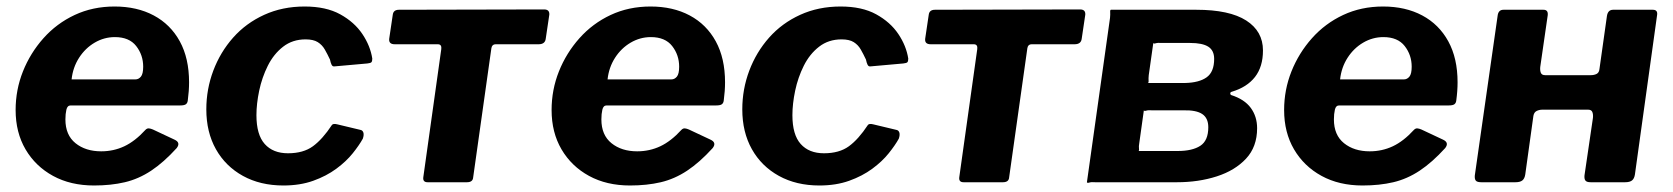

<svg xmlns="http://www.w3.org/2000/svg" viewBox="-20 -560 5141 590"><path d="M269 10Q197 10 143 -19.5Q89 -49 58.5 -101Q28 -153 28 -222Q28 -284 50.5 -340.5Q73 -397 113.5 -442.5Q154 -488 209.5 -514Q265 -540 332 -540Q401 -540 452.5 -512.5Q504 -485 532.5 -433Q561 -381 561 -307Q561 -294 560 -280Q559 -266 557 -251Q556 -243 551 -239.5Q546 -236 534 -236H197Q187 -236 184 -223Q181 -210 181 -193Q181 -145 212 -120Q243 -95 291 -95Q329 -95 362 -110.5Q395 -126 427 -161Q432 -166 437.5 -165.5Q443 -165 450 -162L516 -131Q536 -122 523 -105Q483 -61 444.5 -35.5Q406 -10 363.5 0Q321 10 269 10ZM396 -316Q406 -316 413 -324.5Q420 -333 420 -355Q420 -391 398.5 -418.5Q377 -446 333 -446Q300 -446 271 -429Q242 -412 223 -382.5Q204 -353 200 -316Z M916 -540Q982 -540 1025.5 -516Q1069 -492 1093.5 -455.5Q1118 -419 1124 -380Q1124 -372 1121.5 -369Q1119 -366 1109 -365L1008 -356Q1002 -355 999 -361Q996 -367 994 -377Q986 -394 978 -408Q970 -422 956.5 -430.5Q943 -439 919 -439Q879 -439 850 -416.5Q821 -394 803 -358Q785 -322 776.5 -281.5Q768 -241 768 -206Q768 -146 793.5 -117.5Q819 -89 865 -89Q912 -89 941.5 -110.5Q971 -132 1000 -176Q1004 -181 1016 -178L1087 -161Q1094 -160 1096.5 -153Q1099 -146 1095 -134Q1084 -114 1064 -89Q1044 -64 1013.5 -41.5Q983 -19 942.5 -4.5Q902 10 851 10Q780 10 726.5 -19.5Q673 -49 643.5 -101.5Q614 -154 614 -224Q614 -286 635.5 -343Q657 -400 696.5 -444.5Q736 -489 792 -514.5Q848 -540 916 -540Z M1635 -424H1503Q1492 -424 1490 -412L1434 -15Q1433 0 1415 0H1294Q1278 0 1281 -17L1336 -409Q1337 -416 1334.5 -420Q1332 -424 1325 -424H1193Q1174 -424 1176 -441L1187 -515Q1189 -530 1206 -530L1652 -531Q1669 -531 1668 -515L1657 -441Q1655 -424 1635 -424Z M1916 10Q1844 10 1790 -19.5Q1736 -49 1705.5 -101Q1675 -153 1675 -222Q1675 -284 1697.5 -340.5Q1720 -397 1760.5 -442.5Q1801 -488 1856.5 -514Q1912 -540 1979 -540Q2048 -540 2099.5 -512.5Q2151 -485 2179.5 -433Q2208 -381 2208 -307Q2208 -294 2207 -280Q2206 -266 2204 -251Q2203 -243 2198 -239.5Q2193 -236 2181 -236H1844Q1834 -236 1831 -223Q1828 -210 1828 -193Q1828 -145 1859 -120Q1890 -95 1938 -95Q1976 -95 2009 -110.5Q2042 -126 2074 -161Q2079 -166 2084.5 -165.5Q2090 -165 2097 -162L2163 -131Q2183 -122 2170 -105Q2130 -61 2091.5 -35.5Q2053 -10 2010.5 0Q1968 10 1916 10ZM2043 -316Q2053 -316 2060 -324.5Q2067 -333 2067 -355Q2067 -391 2045.5 -418.5Q2024 -446 1980 -446Q1947 -446 1918 -429Q1889 -412 1870 -382.5Q1851 -353 1847 -316Z M2563 -540Q2629 -540 2672.5 -516Q2716 -492 2740.5 -455.5Q2765 -419 2771 -380Q2771 -372 2768.5 -369Q2766 -366 2756 -365L2655 -356Q2649 -355 2646 -361Q2643 -367 2641 -377Q2633 -394 2625 -408Q2617 -422 2603.5 -430.5Q2590 -439 2566 -439Q2526 -439 2497 -416.5Q2468 -394 2450 -358Q2432 -322 2423.5 -281.5Q2415 -241 2415 -206Q2415 -146 2440.5 -117.5Q2466 -89 2512 -89Q2559 -89 2588.5 -110.5Q2618 -132 2647 -176Q2651 -181 2663 -178L2734 -161Q2741 -160 2743.5 -153Q2746 -146 2742 -134Q2731 -114 2711 -89Q2691 -64 2660.5 -41.5Q2630 -19 2589.5 -4.5Q2549 10 2498 10Q2427 10 2373.5 -19.5Q2320 -49 2290.5 -101.5Q2261 -154 2261 -224Q2261 -286 2282.5 -343Q2304 -400 2343.5 -444.5Q2383 -489 2439 -514.5Q2495 -540 2563 -540Z M3282 -424H3150Q3139 -424 3137 -412L3081 -15Q3080 0 3062 0H2941Q2925 0 2928 -17L2983 -409Q2984 -416 2981.5 -420Q2979 -424 2972 -424H2840Q2821 -424 2823 -441L2834 -515Q2836 -530 2853 -530L3299 -531Q3316 -531 3315 -515L3304 -441Q3302 -424 3282 -424Z M3320 0 3391 -505Q3392 -516 3391.5 -523Q3391 -530 3394 -530H3656Q3758 -530 3809.5 -497Q3861 -464 3861 -405Q3861 -355 3836.5 -323.5Q3812 -292 3765 -278Q3761 -277 3760.5 -273.5Q3760 -270 3763 -268Q3804 -255 3823.5 -228.5Q3843 -202 3843 -166Q3843 -109 3809 -72.5Q3775 -36 3719 -18Q3663 0 3597 0H3345Q3334 -1 3327.5 1Q3321 3 3320 0ZM3599 -96Q3644 -96 3668.5 -112Q3693 -128 3693 -169Q3693 -197 3674.5 -209.5Q3656 -222 3616 -221H3520Q3509 -222 3502.5 -220Q3496 -218 3495 -221L3481 -121Q3479 -110 3480 -103Q3481 -96 3478 -96ZM3622 -305Q3665 -306 3688 -322.5Q3711 -339 3711 -379Q3711 -405 3693 -416.5Q3675 -428 3637 -428H3549Q3538 -429 3531.5 -427Q3525 -425 3524 -428L3510 -329Q3509 -319 3509.5 -312Q3510 -305 3507 -305Z M4167 10Q4095 10 4041 -19.5Q3987 -49 3956.5 -101Q3926 -153 3926 -222Q3926 -284 3948.5 -340.5Q3971 -397 4011.5 -442.5Q4052 -488 4107.5 -514Q4163 -540 4230 -540Q4299 -540 4350.5 -512.5Q4402 -485 4430.5 -433Q4459 -381 4459 -307Q4459 -294 4458 -280Q4457 -266 4455 -251Q4454 -243 4449 -239.5Q4444 -236 4432 -236H4095Q4085 -236 4082 -223Q4079 -210 4079 -193Q4079 -145 4110 -120Q4141 -95 4189 -95Q4227 -95 4260 -110.5Q4293 -126 4325 -161Q4330 -166 4335.5 -165.5Q4341 -165 4348 -162L4414 -131Q4434 -122 4421 -105Q4381 -61 4342.5 -35.5Q4304 -10 4261.5 0Q4219 10 4167 10ZM4294 -316Q4304 -316 4311 -324.5Q4318 -333 4318 -355Q4318 -391 4296.5 -418.5Q4275 -446 4231 -446Q4198 -446 4169 -429Q4140 -412 4121 -382.5Q4102 -353 4098 -316Z M4532 0Q4519 0 4515 -5Q4511 -10 4512 -21L4582 -511Q4584 -530 4600 -530H4723Q4738 -530 4736 -513L4713 -354Q4712 -343 4715 -336Q4718 -329 4728 -329H4868Q4879 -329 4886.5 -333Q4894 -337 4895 -348L4918 -511Q4921 -530 4937 -530H5059Q5075 -530 5072 -513L5004 -24Q5002 -11 4995 -5.5Q4988 0 4974 0H4868Q4856 0 4852 -5Q4848 -10 4849 -21L4875 -198Q4876 -209 4873 -216Q4870 -223 4860 -223H4720Q4710 -223 4702 -219Q4694 -215 4692 -204L4667 -24Q4665 -11 4658 -5.5Q4651 0 4637 0Z"/></svg>

Font: Libre Franklin
Style: Bold Italic
Weight: 700
Italic angle: -8°
Designer: Pablo Impallari, Rodrigo Fuenzalida, Nhung Nguyen
Foundry: Impallari Type
Version: Version 3.000